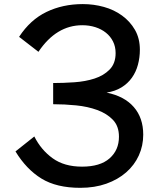

<svg xmlns="http://www.w3.org/2000/svg" viewBox="-20 -901 799 930"><path d="M368.8 8.8Q253.8 8.8 180.6 -36.2Q107.5 -81.2 55 -167.5L146.2 -240Q178.8 -175 235 -134.4Q291.2 -93.8 377.5 -93.8Q465 -93.8 510.6 -133.8Q556.2 -173.8 556.2 -238.8Q556.2 -290 526.9 -320.6Q497.5 -351.2 451.2 -368.1Q405 -385 348.8 -390.6Q292.5 -396.2 237.5 -396.2V-498.8Q286.2 -498.8 340 -502.5Q393.8 -506.2 438.1 -520.6Q482.5 -535 511.2 -564.4Q540 -593.8 540 -643.8Q540 -675 527.5 -700Q515 -725 493.1 -742.5Q471.2 -760 441.9 -769.4Q412.5 -778.8 378.8 -778.8Q252.5 -778.8 166.2 -650L72.5 -722.5Q126.2 -805 205 -843.1Q283.8 -881.2 381.2 -881.2Q433.8 -881.2 483.1 -867.5Q532.5 -853.8 571.2 -825.6Q610 -797.5 633.8 -756.2Q657.5 -715 657.5 -660Q657.5 -622.5 648.1 -587.5Q638.8 -552.5 618.8 -524.4Q598.8 -496.2 568.1 -477.5Q537.5 -458.8 496.2 -452.5Q582.5 -435 628.1 -382.5Q673.8 -330 673.8 -248.8Q673.8 -195 652.5 -148.1Q631.2 -101.2 591.2 -66.2Q551.2 -31.2 495 -11.2Q438.8 8.8 368.8 8.8Z"/></svg>

Font: Abordage
Style: Regular
Weight: 400
Designer: Ange Degheest & Eugénie Bidaut
Foundry: Velvetyne Type Foundry
Version: Version 1.000;FEAKit 1.0